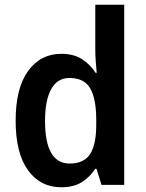

<svg xmlns="http://www.w3.org/2000/svg" viewBox="-20 -780 614 810"><path d="M238 10Q150 10 98 -62Q46 -134 46 -271Q46 -408 98.5 -480.5Q151 -553 239 -553Q290 -553 325 -531Q360 -509 383 -473H388Q386 -493 384 -520Q382 -547 382 -567V-760H504V0H408L387 -68H382Q359 -33 325 -11.5Q291 10 238 10ZM274 -90Q334 -90 360 -130Q386 -170 386 -253V-274Q386 -362 361 -406.5Q336 -451 273 -451Q222 -451 196 -404Q170 -357 170 -270Q170 -90 274 -90Z"/></svg>

Font: Noto Sans Hebrew SemiCondensed SemiBold
Style: Regular
Weight: 600
Width: 4
Designer: Monotype Design Team
Foundry: Monotype Imaging Inc.
Version: Version 2.004; ttfautohint (v1.8.4.7-5d5b)